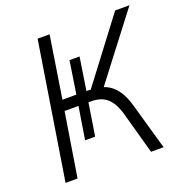

<svg xmlns="http://www.w3.org/2000/svg" viewBox="-127 -819 896 933"><g transform="rotate(-20 321.0 -352.5)"><path d="M55 0 167 -705H229L179 -385H251L277 -554H329L303 -385L325 -384L568 -705H642L377 -359L356 -381Q391 -377 417 -360.5Q443 -344 462 -314.5Q481 -285 493 -242L562 0H497L439 -209Q422 -273 391.5 -301.5Q361 -330 307 -330H282L295 -340L267 -162H215L242 -330H170L117 0Z"/></g></svg>

Font: Nunito Sans 10pt SemiCondensed Light
Style: Italic
Weight: 300
Width: 4
Italic angle: -9°
Designer: Vernon Adams
Foundry: Vernon Adams
Version: Version 3.101;gftools[0.9.27]